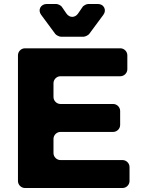

<svg xmlns="http://www.w3.org/2000/svg" viewBox="-20 -942 714 962"><path d="M186 -868 257 -772C261 -766 277 -758 285 -758H399C407 -758 423 -766 427 -772L498 -868C516 -892 500 -922 471 -922H422C413 -922 397 -914 393 -906L371 -874C356 -852 328 -852 313 -874L291 -906C287 -914 271 -922 262 -922H214C184 -922 168 -892 186 -868ZM618 -595V-665C618 -684 602 -700 583 -700H105C86 -700 70 -684 70 -665V-35C70 -16 86 0 105 0H594C613 0 629 -16 629 -35V-105C629 -124 613 -140 594 -140H283C264 -140 248 -156 248 -175V-246C248 -265 264 -281 283 -281H547C566 -281 582 -297 582 -316V-386C582 -405 566 -421 547 -421H283C264 -421 248 -437 248 -456V-525C248 -544 264 -560 283 -560H583C602 -560 618 -576 618 -595Z"/></svg>

Font: Trueno
Style: RoundBd
Weight: 700
Designer: Julieta Ulanovsky, Jasper
Foundry: Julieta Ulanovsky, Cannot Into Space Fonts
Version: Version 3.001